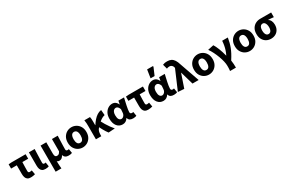

<svg xmlns="http://www.w3.org/2000/svg" viewBox="189 -2442 6421 4282"><g transform="rotate(-30 3399.5 -301.0)"><path d="M309.6 11.3Q257.4 11.3 227.1 -9.6Q196.9 -30.4 183.8 -68.7Q170.7 -107 170.7 -158.4V-380.8H24V-490.5L98.2 -496.1H464.4V-380.8H314.4Q311.7 -316.9 310.4 -256.7Q309.1 -196.5 309.1 -152.4Q309.1 -127.4 319.9 -117.4Q330.7 -107.3 347.8 -107.3Q361.3 -107.3 373.9 -109.4Q386.6 -111.5 403 -115.3L422.2 -5.3Q398.7 1 370.3 6.1Q341.9 11.3 309.6 11.3Z M690 11.3Q635.1 11.3 604.6 -9.3Q574 -29.9 561.4 -67.6Q548.7 -105.4 548.7 -155.9V-496.1H697.3Q695.5 -438.1 693 -373.5Q690.4 -308.8 688.7 -250.1Q687.1 -191.3 687.1 -149.9Q687.1 -126.2 697.6 -116.8Q708 -107.3 728.3 -107.3Q734.5 -107.3 743.3 -108.8Q752.2 -110.3 759.6 -113.3L777.1 -4.9Q761.1 1.4 741.3 6.3Q721.6 11.3 690 11.3Z M849.7 176.7V-496.1H996.7V-207Q996.7 -154.6 1011.6 -133.9Q1026.4 -113.2 1057.6 -113.2Q1074.5 -113.2 1089 -119.5Q1103.5 -125.8 1116.6 -140.1Q1129.8 -154.5 1142.5 -178.5V-496.1H1291.2Q1289.3 -438.1 1286.8 -373.5Q1284.2 -308.8 1282.6 -250.1Q1280.9 -191.3 1280.9 -149.9Q1280.9 -126.2 1293 -116.8Q1305.2 -107.3 1325.4 -107.3Q1331.7 -107.3 1340.5 -108.8Q1349.3 -110.3 1356.7 -113.3L1374.2 -4.9Q1358.2 1.4 1338.5 6.3Q1318.7 11.3 1287.1 11.3Q1236 11.3 1203.6 -9.6Q1171.2 -30.6 1159 -70.6H1155.3Q1137.2 -33.1 1109.9 -13Q1082.7 7.1 1050.1 7.1Q1032.5 7.1 1016.5 2.7Q1000.5 -1.6 987.7 -16.1Q988.6 20.3 989.8 51.4Q991 82.6 992.9 112.4Q994.7 142.3 998.3 176.7Z M1647.5 12Q1584.4 12 1529.6 -18.6Q1474.9 -49.3 1440.9 -107.4Q1406.9 -165.4 1406.9 -247.9Q1406.9 -330.5 1440.9 -388.6Q1474.9 -446.7 1529.6 -477.4Q1584.4 -508.1 1647.5 -508.1Q1710.6 -508.1 1765.3 -477.4Q1820.1 -446.7 1854.1 -388.6Q1888.1 -330.5 1888.1 -247.9Q1888.1 -165.4 1854.1 -107.4Q1820.1 -49.3 1765.3 -18.6Q1710.6 12 1647.5 12ZM1647.5 -106.6Q1693.7 -106.6 1715.6 -145Q1737.4 -183.3 1737.4 -247.9Q1737.4 -291 1727.9 -323Q1718.3 -354.9 1698.3 -372.2Q1678.2 -389.5 1647.5 -389.5Q1616.7 -389.5 1596.7 -372.2Q1576.6 -354.9 1567.1 -323Q1557.5 -291 1557.5 -247.9Q1557.5 -183.3 1579.5 -145Q1601.4 -106.6 1647.5 -106.6Z M1988.7 0V-343.5Q1988.7 -373.3 1986.9 -415.1Q1985 -456.8 1977.4 -496.1H2122.7Q2128.6 -472.7 2130.5 -440.7Q2132.4 -408.6 2132.4 -373.6V-280.8H2136.4Q2173.1 -338.3 2215.5 -387Q2258 -435.7 2307.9 -467.9Q2357.7 -500.2 2415.4 -508.1L2426.9 -371Q2387.5 -362.3 2351.6 -342.4Q2315.8 -322.6 2274.7 -285.9Q2233.6 -249.1 2177.2 -189.8Q2150.2 -161.4 2138.7 -123.3Q2127.3 -85.2 2127.1 -29.4V0ZM2309.7 10.9Q2289.9 -14.3 2268.7 -47.2Q2247.4 -80.1 2225.4 -120.1Q2203.3 -160.1 2180.1 -206.7L2273.8 -302.2Q2298.6 -252.5 2332.6 -197Q2366.5 -141.4 2403.7 -89.7Q2441 -38.1 2475.2 0Z M2677.3 12Q2586.9 12 2532.4 -56.6Q2477.9 -125.1 2477.9 -245.6Q2477.9 -328.1 2508.9 -386.7Q2540 -445.3 2590 -476.7Q2639.9 -508.1 2697.4 -508.1Q2725.3 -508.1 2750.4 -498.2Q2775.5 -488.2 2796.8 -466.3Q2818.2 -444.4 2834.3 -409.2H2838L2853.7 -496.1H2999.1Q2989.1 -453.2 2977.9 -405Q2966.6 -356.8 2956.9 -309.3Q2947.2 -261.9 2940.8 -221.2Q2934.5 -180.5 2934.5 -152.4Q2934.5 -127.6 2948.2 -117.1Q2961.9 -106.6 2982.5 -106.6Q2989.9 -106.6 2998.1 -108.3Q3006.4 -110 3015 -113L3032.7 -4.6Q3019.2 1.7 2997.4 6.9Q2975.7 12 2945.9 12Q2894.2 12 2862.8 -6.6Q2831.3 -25.2 2818.2 -70.3H2814.6Q2765.1 12 2677.3 12ZM2712.3 -108.3Q2734.1 -108.3 2754.1 -122.7Q2774.2 -137 2787.5 -161.4Q2800.9 -185.8 2802.4 -215.2L2808.8 -301.3Q2798.6 -330.4 2785.4 -349.8Q2772.3 -369.1 2756.2 -378.5Q2740.2 -387.8 2720.1 -387.8Q2697.4 -387.8 2676.4 -373.4Q2655.5 -359 2642 -328Q2628.5 -296.9 2628.5 -247.2Q2628.5 -175.5 2651.5 -141.9Q2674.4 -108.3 2712.3 -108.3Z M3330.6 11.3Q3278.4 11.3 3248.1 -9.6Q3217.9 -30.4 3204.8 -68.7Q3191.7 -107 3191.7 -158.4V-380.8H3045V-490.5L3119.2 -496.1H3485.4V-380.8H3335.4Q3332.7 -316.9 3331.4 -256.7Q3330.1 -196.5 3330.1 -152.4Q3330.1 -127.4 3340.9 -117.4Q3351.7 -107.3 3368.8 -107.3Q3382.3 -107.3 3394.9 -109.4Q3407.6 -111.5 3424 -115.3L3443.2 -5.3Q3419.7 1 3391.3 6.1Q3362.9 11.3 3330.6 11.3Z M3726.3 12Q3635.9 12 3581.4 -56.6Q3526.9 -125.1 3526.9 -245.6Q3526.9 -328.1 3557.9 -386.7Q3589 -445.3 3639 -476.7Q3688.9 -508.1 3746.4 -508.1Q3774.3 -508.1 3799.4 -498.2Q3824.5 -488.2 3845.8 -466.3Q3867.2 -444.4 3883.3 -409.2H3887L3902.7 -496.1H4048.1Q4038.1 -453.2 4026.9 -405Q4015.6 -356.8 4005.9 -309.3Q3996.2 -261.9 3989.8 -221.2Q3983.5 -180.5 3983.5 -152.4Q3983.5 -127.6 3997.2 -117.1Q4010.9 -106.6 4031.5 -106.6Q4038.9 -106.6 4047.1 -108.3Q4055.4 -110 4064 -113L4081.7 -4.6Q4068.2 1.7 4046.4 6.9Q4024.7 12 3994.9 12Q3943.2 12 3911.8 -6.6Q3880.3 -25.2 3867.2 -70.3H3863.6Q3814.1 12 3726.3 12ZM3761.3 -108.3Q3783.1 -108.3 3803.1 -122.7Q3823.2 -137 3836.5 -161.4Q3849.9 -185.8 3851.4 -215.2L3857.8 -301.3Q3847.6 -330.4 3834.4 -349.8Q3821.3 -369.1 3805.2 -378.5Q3789.2 -387.8 3769.1 -387.8Q3746.4 -387.8 3725.4 -373.4Q3704.5 -359 3691 -328Q3677.5 -296.9 3677.5 -247.2Q3677.5 -175.5 3700.5 -141.9Q3723.4 -108.3 3761.3 -108.3ZM3724.5 -568.2 3757 -779.4H3903L3911.6 -763.9L3827.6 -568.2Z M4257.6 10.9 4099.1 0 4312.4 -497.6 4309.3 -512.1Q4300.7 -550.2 4275.6 -569.6Q4250.5 -589 4219.4 -589Q4196.5 -589 4180.9 -584.8Q4165.4 -580.6 4148.6 -573L4116.8 -691.6Q4141.2 -701.8 4166.6 -707.2Q4192 -712.6 4236.3 -712.6Q4293.7 -712.6 4335.3 -690.9Q4376.9 -669.2 4406.7 -622.9Q4436.4 -576.6 4457.6 -503.9L4634.4 0H4475.9L4379.4 -334.4H4375.4Z M4898.5 12Q4835.4 12 4780.6 -18.6Q4725.9 -49.3 4691.9 -107.4Q4657.9 -165.4 4657.9 -247.9Q4657.9 -330.5 4691.9 -388.6Q4725.9 -446.7 4780.6 -477.4Q4835.4 -508.1 4898.5 -508.1Q4961.6 -508.1 5016.3 -477.4Q5071.1 -446.7 5105.1 -388.6Q5139.1 -330.5 5139.1 -247.9Q5139.1 -165.4 5105.1 -107.4Q5071.1 -49.3 5016.3 -18.6Q4961.6 12 4898.5 12ZM4898.5 -106.6Q4944.7 -106.6 4966.6 -145Q4988.4 -183.3 4988.4 -247.9Q4988.4 -291 4978.9 -323Q4969.3 -354.9 4949.3 -372.2Q4929.2 -389.5 4898.5 -389.5Q4867.7 -389.5 4847.7 -372.2Q4827.6 -354.9 4818.1 -323Q4808.5 -291 4808.5 -247.9Q4808.5 -183.3 4830.5 -145Q4852.4 -106.6 4898.5 -106.6Z M5340.6 176.7Q5343.2 156.2 5345 138Q5346.7 119.9 5347.1 97.4Q5347.5 74.9 5347.5 40.7Q5347.5 -6.4 5332.5 -71.3Q5317.5 -136.2 5290.9 -208.5Q5264.4 -280.8 5229.5 -350.6Q5194.6 -420.3 5154.8 -476.4L5304.8 -508.1Q5321.2 -483.5 5339 -446.8Q5356.8 -410.1 5374.5 -365.3Q5392.1 -320.5 5408.3 -269.6Q5424.4 -218.8 5437.5 -166.2H5441.5Q5467 -217.9 5484.6 -271.1Q5502.2 -324.2 5512.4 -380.2Q5522.5 -436.1 5526.2 -496.1H5671.9Q5661.3 -432.8 5647.8 -377.2Q5634.4 -321.7 5613.4 -266.4Q5592.3 -211.1 5560.3 -149.6Q5528.3 -88.1 5479.6 -12.8Q5487.9 33.8 5490.2 84.2Q5492.5 134.7 5492.5 176.7Z M5949.5 12Q5886.4 12 5831.6 -18.6Q5776.9 -49.3 5742.9 -107.4Q5708.9 -165.4 5708.9 -247.9Q5708.9 -330.5 5742.9 -388.6Q5776.9 -446.7 5831.6 -477.4Q5886.4 -508.1 5949.5 -508.1Q6012.6 -508.1 6067.3 -477.4Q6122.1 -446.7 6156.1 -388.6Q6190.1 -330.5 6190.1 -247.9Q6190.1 -165.4 6156.1 -107.4Q6122.1 -49.3 6067.3 -18.6Q6012.6 12 5949.5 12ZM5949.5 -106.6Q5995.7 -106.6 6017.6 -145Q6039.4 -183.3 6039.4 -247.9Q6039.4 -291 6029.9 -323Q6020.3 -354.9 6000.3 -372.2Q5980.2 -389.5 5949.5 -389.5Q5918.7 -389.5 5898.7 -372.2Q5878.6 -354.9 5869.1 -323Q5859.5 -291 5859.5 -247.9Q5859.5 -183.3 5881.5 -145Q5903.4 -106.6 5949.5 -106.6Z M6497.2 12Q6432.5 12 6379 -17.3Q6325.5 -46.6 6293.7 -103.3Q6261.9 -159.9 6261.9 -242.2Q6261.9 -328.1 6296.6 -384.5Q6331.4 -441 6386.6 -468.6Q6441.9 -496.1 6504.1 -496.1H6787.4V-375.5Q6747.1 -380.1 6716.1 -382.9Q6685.2 -385.6 6646.5 -386.4V-382.4Q6684.3 -361.9 6704.3 -318.8Q6724.4 -275.7 6724.4 -219.2Q6724.4 -147.6 6695.2 -95.9Q6666.1 -44.2 6614.8 -16.1Q6563.5 12 6497.2 12ZM6498.8 -106.6Q6525.4 -106.6 6544.5 -121.7Q6563.5 -136.7 6574 -165.1Q6584.4 -193.5 6584.4 -234Q6584.4 -273.5 6574.4 -306.1Q6564.4 -338.7 6545.5 -358.1Q6526.6 -377.5 6499.2 -377.5Q6472.6 -377.5 6453.3 -363.7Q6434 -349.9 6423.3 -320Q6412.5 -290.2 6412.5 -242.2Q6412.5 -199.3 6423.2 -168.8Q6433.8 -138.4 6453 -122.5Q6472.3 -106.6 6498.8 -106.6Z"/></g></svg>

Font: SourceSans3VF
Style: Regular
Weight: 200
Designer: Paul D. Hunt
Foundry: Adobe
Version: Version 3.052;hotconv 1.1.0;makeotfexe 2.6.0